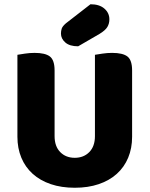

<svg xmlns="http://www.w3.org/2000/svg" viewBox="-20 -866 704 904"><path d="M332 18Q269 18 219 1Q169 -16 134 -47.5Q99 -79 80.5 -123.5Q62 -168 62 -222V-608Q74 -610 97 -613.5Q120 -617 143 -617Q193 -617 215 -600Q237 -583 237 -534V-225Q237 -177 263.5 -150Q290 -123 332 -123Q374 -123 400.5 -150Q427 -177 427 -225V-608Q439 -610 462 -613.5Q485 -617 508 -617Q558 -617 580 -600Q602 -583 602 -534V-222Q602 -168 583.5 -123.5Q565 -79 530 -47.5Q495 -16 445 1Q395 18 332 18ZM406 -846Q448 -846 471.5 -825.5Q495 -805 495 -775Q495 -755 485.5 -739Q476 -723 448 -706L348 -648Q308 -648 287.5 -666Q267 -684 267 -708Q267 -720 270.5 -731Q274 -742 290 -756Z"/></svg>

Font: Baloo 2 ExtraBold
Style: Regular
Weight: 800
Designer: Sarang Kulkarni and Ek Type
Foundry: Ek Type
Version: Version 1.640;hotconv 1.0.111;makeotfexe 2.5.65597; ttfautoh